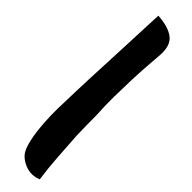

<svg xmlns="http://www.w3.org/2000/svg" viewBox="11 -266 465 465"><g transform="rotate(-45 244.0 -33.0)"><path d="M20.5 -54.7Q29.3 -62.5 47.9 -67.4Q66.4 -72.3 88.4 -74.7Q110.4 -77.1 133.8 -77.6Q157.2 -78.1 176.8 -77.1Q216.8 -76.2 265.6 -74.2Q307.6 -72.3 364.3 -69.8Q420.9 -67.4 488.3 -64.5Q486.3 -29.3 472.7 -10.7Q459 7.8 425.8 5.9Q409.2 4.9 385.7 2.9Q362.3 1 334.5 0Q306.6 -1 275.4 -1.5Q244.1 -2 212.9 0Q178.7 0 143.6 1Q113.3 2.9 76.2 5.4Q39.1 7.8 4.9 12.7Q-1 -2.9 0.5 -15.1Q2 -27.3 6.8 -36.1Q11.7 -46.9 20.5 -54.7Z"/></g></svg>

Font: Rancho
Style: Regular
Weight: 400
Designer: Font Diner, Inc
Foundry: Font Diner, Inc
Version: Version 1.000